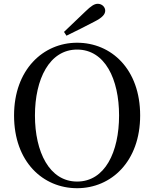

<svg xmlns="http://www.w3.org/2000/svg" viewBox="-20 -974 812 1011"><path d="M317 -806 330 -786C380 -810 429 -835 477 -860C521 -882 534 -900 534 -918C534 -937 517 -954 495 -954C477 -954 460 -943 429 -913C395 -880 355 -843 317 -806ZM386 17C566 17 718 -124 718 -366C718 -610 566 -749 386 -749C207 -749 54 -607 54 -366C54 -121 207 17 386 17ZM386 -18C240 -18 164 -174 164 -366C164 -557 240 -713 386 -713C533 -713 607 -557 607 -366C607 -174 533 -18 386 -18Z"/></svg>

Font: Source Han Serif SC Medium
Style: Regular
Weight: 500
Designer: Ryoko NISHIZUKA 西塚涼子 (kana & ideographs); Frank Grießhammer (Latin, Greek & Cyrillic); Wenlong ZHANG 张文龙 (bopomofo); San
Foundry: Adobe
Version: Version 2.003;hotconv 1.1.1;makeotfexe 2.6.0